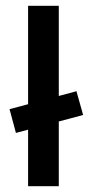

<svg xmlns="http://www.w3.org/2000/svg" viewBox="-20 -643 319 663"><path d="M77 -623H183V0H77ZM35 -184 13 -266 244 -328 267 -246Z"/></svg>

Font: Smooch Sans
Style: Bold
Weight: 700
Designer: Robert E. Leuschke
Foundry: Robert E. Leuschke
Version: Version 1.010